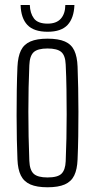

<svg xmlns="http://www.w3.org/2000/svg" viewBox="-20 -766 392 792"><path d="M176 6.5Q132 6.5 105.2 -5.2Q78.5 -17 66 -42.2Q53.5 -67.5 52 -108.5Q50.5 -144 49.5 -190.8Q48.5 -237.5 48.5 -289.5Q48.5 -341.5 49.2 -393.2Q50 -445 52 -491Q54 -532.5 66.2 -557.8Q78.5 -583 105.2 -594.8Q132 -606.5 176 -606.5Q221 -606.5 247.8 -594.8Q274.5 -583 286.5 -557.5Q298.5 -532 300 -491Q301.5 -450.5 302.5 -403Q303.5 -355.5 303.5 -305.2Q303.5 -255 302.8 -205Q302 -155 300 -108.5Q298.5 -67.5 286.2 -42.2Q274 -17 247.2 -5.2Q220.5 6.5 176 6.5ZM176 -34Q218.5 -34 234 -49.8Q249.5 -65.5 251 -100.5Q253 -146.5 254 -195.5Q255 -244.5 255 -295.5Q255 -346.5 254.2 -397.8Q253.5 -449 251 -499.5Q249.5 -537 232.8 -551.5Q216 -566 176 -566Q135.5 -566 119 -550.8Q102.5 -535.5 101 -497Q99 -453 98 -404.5Q97 -356 97 -305.2Q97 -254.5 98 -203.2Q99 -152 101 -102.5Q102.5 -64.5 119 -49.2Q135.5 -34 176 -34ZM176.5 -635Q119.5 -635 93 -663Q66.5 -691 65 -745.5H103Q104 -711.5 120 -690Q136 -668.5 176.5 -668.5Q212.5 -668.5 230.8 -688.8Q249 -709 249.5 -745.5H287Q285 -691.5 258.8 -663.2Q232.5 -635 176.5 -635Z"/></svg>

Font: Big Shoulders Text ExtraLight
Style: Regular
Weight: 250
Version: Version 2.002